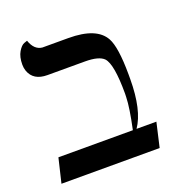

<svg xmlns="http://www.w3.org/2000/svg" viewBox="-108 -654 684 742"><g transform="rotate(-20 234.0 -282.5)"><path d="M237.8 -520Q353.5 -520 386.2 -460Q407.7 -420.9 408.2 -309.6Q408.2 -300.8 408.2 -289.1Q407.7 -161.6 365.2 -100.1H446.8L423.8 0H20L43.9 -100.1H350.1Q368.7 -187 369.6 -229Q369.6 -236.3 370.1 -243.2Q370.1 -364.3 344.2 -392.6Q324.2 -413.1 267.1 -413.1H112.8Q55.7 -413.1 39.6 -457.5Q35.2 -470.2 35.2 -483.9Q35.2 -516.1 47.1 -536.1Q59.1 -556.2 71.3 -560.5L84 -564.9Q98.1 -523.4 130.9 -520Z"/></g></svg>

Font: Linux Libertine Display O
Style: Regular
Weight: 400
Designer: Philipp H. Poll
Foundry: Philipp H. Poll
Version: Version 5.0.9